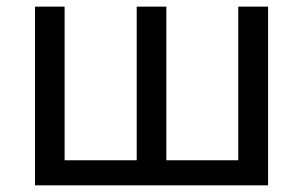

<svg xmlns="http://www.w3.org/2000/svg" viewBox="-20 -556 909 576"><path d="M479 -75.2H694.8V-536.1H784.2V0H85V-536.1H173.8V-75.2H390.1V-536.1H479Z"/></svg>

Font: Genotype
Style: Regular
Weight: 400
Foundry: Ascender Corporation
Version: Version 1.00